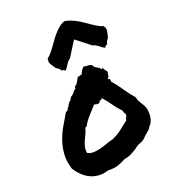

<svg xmlns="http://www.w3.org/2000/svg" viewBox="-217 -1037 1064 1174"><g transform="rotate(-30 314.5 -450.5)"><path d="M569.3 -293Q568.4 -281.2 571.3 -270.5Q574.2 -259.8 578.6 -249.5Q583 -239.3 586.9 -228.5Q590.8 -217.8 592.8 -207Q594.7 -193.4 592.8 -177.2Q590.8 -161.1 585.9 -146Q581.1 -130.9 573.2 -118.7Q565.4 -106.4 554.7 -100.6Q541 -83 521.5 -73.2Q502 -63.5 485.4 -49.8Q474.6 -43 461.4 -40Q448.2 -37.1 434.6 -34.2Q423.8 -28.3 409.2 -22Q394.5 -15.6 378.9 -10.3Q363.3 -4.9 347.7 -2.4Q332 0 320.3 -1Q291 9.8 263.2 13.2Q235.4 16.6 198.2 8.8Q163.1 13.7 133.3 5.9Q103.5 -2 80.6 -19Q57.6 -36.1 40.5 -60.1Q23.4 -84 12.7 -110.4Q4.9 -166 16.6 -211.4Q28.3 -256.8 50.3 -295.4Q72.3 -334 100.6 -366.7Q128.9 -399.4 155.3 -430.7Q161.1 -428.7 164.6 -431.2Q168 -433.6 170.9 -438Q173.8 -442.4 177.2 -446.3Q180.7 -450.2 185.5 -451.2Q192.4 -465.8 205.6 -473.1Q218.8 -480.5 226.6 -494.1Q235.4 -496.1 241.2 -500Q247.1 -503.9 252.4 -508.8Q257.8 -513.7 263.7 -518.1Q269.5 -522.5 277.3 -524.4V-535.2Q294.9 -543 303.2 -553.2Q311.5 -563.5 323.2 -578.1Q332 -579.1 337.4 -579.1Q342.8 -579.1 353.5 -581.1Q361.3 -594.7 367.7 -601.6Q374 -608.4 386.7 -616.2Q398.4 -610.4 412.6 -608.4Q426.8 -606.4 437.5 -595.7Q438.5 -585.9 443.4 -580.6Q448.2 -575.2 454.1 -570.8Q460 -566.4 465.3 -561.5Q470.7 -556.6 472.7 -547.9Q476.6 -546.9 478 -548.8Q479.5 -550.8 483.4 -549.8Q486.3 -536.1 490.2 -531.7Q494.1 -527.3 498 -514.6Q493.2 -504.9 490.7 -494.6Q488.3 -484.4 478.5 -479.5Q477.5 -472.7 482.4 -472.2Q487.3 -471.7 488.3 -466.8Q489.3 -458 485.4 -454.1Q508.8 -416 527.3 -373.5Q545.9 -331.1 569.3 -293ZM447.3 -200.2Q451.2 -210.9 457.5 -217.8Q463.9 -224.6 464.8 -238.3Q460 -246.1 459 -250.5Q458 -254.9 458 -264.6Q436.5 -294.9 420.9 -329.6Q405.3 -364.3 385.7 -394.5Q383.8 -390.6 378.9 -386.7Q374 -382.8 368.2 -388.7Q366.2 -380.9 361.3 -377.4Q356.4 -374 350.6 -374.5Q344.7 -375 338.4 -377.4Q332 -379.9 327.1 -383.8Q298.8 -361.3 270.5 -339.8Q242.2 -318.4 219.7 -290Q215.8 -288.1 214.8 -288.6Q213.9 -289.1 209 -287.1Q201.2 -268.6 189.9 -253.4Q178.7 -238.3 168 -222.7Q157.2 -207 149.4 -189.5Q141.6 -171.9 140.6 -148.4Q157.2 -134.8 179.7 -131.8Q202.1 -128.9 226.1 -130.9Q250 -132.8 272.9 -137.2Q295.9 -141.6 315.4 -141.6Q356.4 -151.4 385.7 -167.5Q415 -183.6 447.3 -200.2ZM257.8 -661.1Q256.8 -670.9 249 -679.7Q241.2 -688.5 235.4 -692.4Q230.5 -704.1 225.6 -713.9Q220.7 -723.6 217.8 -732.9Q214.8 -742.2 215.8 -751Q216.8 -759.8 222.7 -770.5Q230.5 -772.5 244.6 -783.2Q258.8 -793.9 281.2 -815.4Q292 -825.2 306.6 -840.3Q321.3 -855.5 338.9 -870.1Q356.4 -884.8 375 -896.5Q393.6 -908.2 411.1 -913.1Q420.9 -915 424.8 -915Q444.3 -908.2 462.9 -896.5Q481.4 -884.8 499 -870.1Q516.6 -855.5 531.2 -840.3Q545.9 -825.2 556.6 -815.4Q579.1 -793.9 593.3 -783.2Q607.4 -772.5 615.2 -770.5Q621.1 -759.8 622.1 -751Q623 -742.2 620.1 -732.9Q617.2 -723.6 612.3 -713.9Q607.4 -704.1 602.5 -692.4Q596.7 -688.5 588.9 -679.7Q581.1 -670.9 580.1 -661.1Q576.2 -664.1 568.8 -659.2Q561.5 -654.3 559.6 -649.4Q550.8 -654.3 543.5 -662.6Q536.1 -670.9 528.8 -678.7Q521.5 -686.5 514.2 -692.4Q506.8 -698.2 499 -700.2Q479.5 -722.7 458.5 -745.6Q437.5 -768.6 418.9 -789.1Q400.4 -768.6 379.4 -745.6Q358.4 -722.7 338.9 -700.2Q331.1 -698.2 323.7 -692.4Q316.4 -686.5 309.1 -678.7Q301.8 -670.9 294.4 -662.6Q287.1 -654.3 278.3 -649.4Q276.4 -654.3 269 -659.2Q261.7 -664.1 257.8 -661.1Z"/></g></svg>

Font: Permanent Marker
Style: Regular
Weight: 400
Designer: Font Diner, Inc
Foundry: Font Diner, Inc
Version: Version 1.001